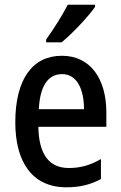

<svg xmlns="http://www.w3.org/2000/svg" viewBox="-20 -786 513 816"><path d="M384 -757V-766H268C245 -721 211 -667 176 -618V-606H242C287 -643 357 -717 384 -757ZM243 -549C117 -549 45 -448 45 -266C45 -99 116 10 262 10C319 10 364 -1 409 -25V-110C362 -83 321 -72 272 -72C188 -72 145 -131 143 -247H432V-308C432 -450 365 -549 243 -549ZM244 -471C307 -471 337 -407 337 -322H145C150 -422 185 -471 244 -471Z"/></svg>

Font: Noto Sans Khmer UI Condensed Medium
Style: Regular
Weight: 500
Width: 3
Designer: Danh Hong and the Monotype Design Team
Foundry: Monotype Imaging Inc.
Version: Version 2.002